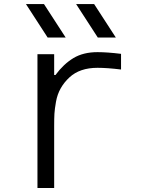

<svg xmlns="http://www.w3.org/2000/svg" viewBox="-20 -937 707 957"><path d="M307.3 -750H217.4L109.4 -916.7H199.2ZM557.3 -750H467.4L359.4 -916.7H449.2ZM466.1 -599Q377.6 -599 326.2 -551.4Q299.5 -526.7 282.6 -496.7Q265.6 -466.8 259.1 -430Q252.6 -393.2 251.3 -370.4Q250 -347.7 250 -309.2V0H166.7V-666.7H250V-563.2H256.5Q296.9 -617.8 346 -647.5Q395.2 -677.1 466.1 -677.1Q514.3 -677.1 583.3 -668.6V-590.5Q514.3 -599 466.1 -599Z"/></svg>

Font: Monoid
Style: Regular
Weight: 400
Width: 4
Monospace: yes
Designer: Andreas Larsen (@larsenwork)
Version: Version 0.61